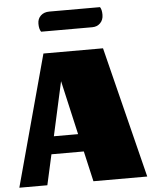

<svg xmlns="http://www.w3.org/2000/svg" viewBox="-69 -915 762 963"><g transform="rotate(-5 312.0 -433.5)"><path d="M0 0ZM468 -660 633 0H362L327 -153H164L130 0H-11L168 -660ZM184 -242H306L244 -514ZM480 -828Q480 -802 464 -786Q448 -770 424 -770H166Q156 -784 156 -811Q156 -836 172.5 -851.5Q189 -867 216 -867H471Q480 -854 480 -828Z"/></g></svg>

Font: Sansita Black
Style: Regular
Weight: 900
Designer: Pablo Cosgaya
Foundry: Omnibus-Type
Version: Version 1.006; ttfautohint (v1.5)